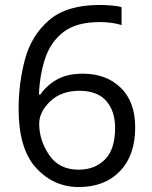

<svg xmlns="http://www.w3.org/2000/svg" viewBox="-20 -744 612 774"><path d="M55 -305Q55 -144 125.5 -67Q196 10 298 10Q402 10 463.5 -54Q525 -118 525 -230Q525 -334 466.5 -390.5Q408 -447 314 -447Q250 -447 208 -422.5Q166 -398 143 -363H137Q140 -442 162 -508.5Q184 -575 236 -615Q288 -655 382 -655Q432 -655 470 -643V-715Q454 -720 428.5 -722Q403 -724 382 -724Q248 -724 177 -662Q106 -600 80.5 -504Q55 -408 55 -305ZM297 -60Q218 -60 178 -119.5Q138 -179 138 -245Q138 -293 182.5 -335.5Q227 -378 300 -378Q372 -378 408 -337.5Q444 -297 444 -228Q444 -142 403 -101Q362 -60 297 -60Z"/></svg>

Font: Noto Sans Sinhala
Style: Regular
Weight: 400
Designer: Jelle Bosma - Monotype Design Team
Foundry: Monotype Imaging Inc.
Version: Version 1.900